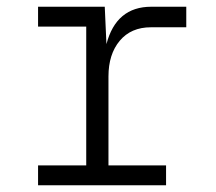

<svg xmlns="http://www.w3.org/2000/svg" viewBox="-20 -550 640 570"><path d="M93 0V-59H236V-471H93V-530H291L296 -419Q325 -530 429 -530H533V-469H428Q369 -469 335.5 -429Q302 -389 302 -323V-59H473V0Z"/></svg>

Font: Geist Mono Light
Style: Regular
Weight: 300
Monospace: yes
Designer: Basement.studio, Andrés Briganti, Mateo Zaragoza
Foundry: Basement.studio, Vercel, Andrés Briganti, Guido Ferreyra, Mateo Zaragoza
Version: Version 1.500; ttfautohint (v1.8.4.7-5d5b)